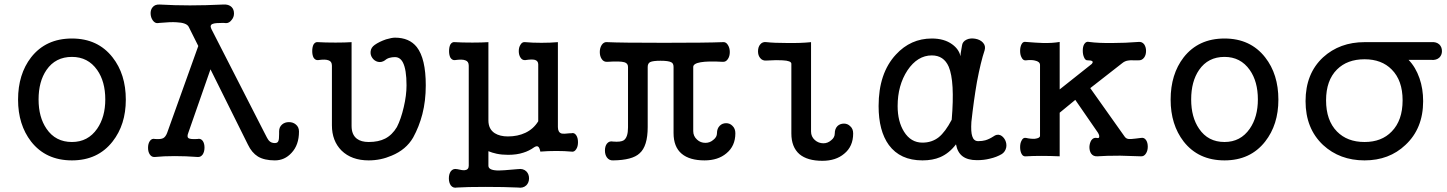

<svg xmlns="http://www.w3.org/2000/svg" viewBox="-20 -715 6608 877"><path d="M308.6 -539.1Q189.5 -539.1 122.1 -453.1Q62.5 -376 62.5 -259.8Q62.5 -145.5 122.1 -68.4Q189.5 17.6 308.6 17.6Q426.8 17.6 494.1 -68.4Q554.7 -145.5 554.7 -259.8Q554.7 -376 494.1 -453.1Q426.8 -539.1 308.6 -539.1ZM308.6 -455.1Q381.8 -455.1 423.8 -395.5Q460.9 -342.8 460.9 -260.7Q460.9 -180.7 423.8 -127Q381.8 -66.4 308.6 -66.4Q233.4 -66.4 192.4 -127Q156.2 -179.7 156.2 -260.7Q156.2 -342.8 192.4 -395.5Q233.4 -455.1 308.6 -455.1Z M743.2 -107.4Q736.3 -89.8 725.6 -84Q714.8 -78.1 688.5 -80.1Q672.9 -84 664.1 -70.3Q656.2 -58.6 656.2 -40Q656.2 -21.5 664.1 -9.8Q672.9 3.9 688.5 2Q727.5 -2 778.3 -2Q829.1 -2 881.8 2Q896.5 3.9 906.2 -9.8Q914.1 -22.5 914.1 -41Q914.1 -59.6 906.2 -71.3Q896.5 -84 881.8 -80.1Q849.6 -78.1 840.8 -84Q833 -89.8 839.8 -107.4L941.4 -398.4L1112.3 -54.7Q1129.9 -17.6 1158.2 0Q1187.5 17.6 1235.4 17.6Q1280.3 17.6 1311.5 -16.6Q1345.7 -52.7 1345.7 -114.3Q1345.7 -134.8 1331.1 -146.5Q1318.4 -157.2 1299.8 -157.2Q1281.2 -157.2 1268.6 -146.5Q1254.9 -134.8 1254.9 -115.2V-103.5Q1254.9 -79.1 1252 -72.3Q1249 -61.5 1235.4 -61.5Q1217.8 -61.5 1208 -73.2Q1201.2 -81.1 1186.5 -111.3L945.3 -583Q936.5 -601.6 953.1 -606.4Q962.9 -610.4 1000 -610.4L1012.7 -609.4Q1027.3 -609.4 1038.1 -624Q1048.8 -636.7 1048.8 -653.3Q1048.8 -671.9 1038.1 -682.6Q1024.4 -696.3 999 -694.3Q918 -690.4 847.7 -690.4Q777.3 -690.4 709 -694.3Q687.5 -695.3 676.8 -681.6Q667 -669.9 668 -651.4Q668.9 -634.8 677.7 -622.1Q687.5 -608.4 700.2 -609.4L709 -610.4Q759.8 -615.2 786.1 -613.3Q832 -611.3 841.8 -592.8L885.7 -504.9Z M1496.1 -415V-142.6Q1496.1 -71.3 1540 -27.3Q1585.9 17.6 1664.1 17.6Q1718.8 17.6 1768.6 -3.9Q1835 -31.2 1867.2 -86.9Q1894.5 -136.7 1909.2 -193.4Q1924.8 -253.9 1924.8 -325.2Q1924.8 -447.3 1883.8 -500Q1849.6 -543 1784.2 -543Q1769.5 -543 1743.2 -535.2Q1711.9 -524.4 1691.4 -509.8Q1674.8 -498 1672.9 -480.5Q1670.9 -463.9 1680.7 -450.2Q1690.4 -436.5 1706.1 -432.6Q1722.7 -428.7 1738.3 -439.5Q1748 -448.2 1760.7 -451.2Q1770.5 -454.1 1784.2 -454.1Q1807.6 -454.1 1820.3 -429.7Q1836.9 -397.5 1836.9 -325.2Q1836.9 -279.3 1824.2 -225.6Q1811.5 -170.9 1793 -134.8Q1771.5 -98.6 1739.3 -82Q1709 -66.4 1664.1 -66.4Q1629.9 -66.4 1610.4 -81.1Q1585.9 -99.6 1585.9 -139.6V-522.5Q1557.6 -520.5 1512.7 -520.5Q1462.9 -520.5 1432.6 -522.5Q1419.9 -524.4 1412.1 -511.7Q1406.2 -500 1406.2 -481.4Q1406.2 -463.9 1412.1 -452.1Q1419.9 -439.5 1432.6 -440.4Q1465.8 -445.3 1480.5 -439.5Q1496.1 -434.6 1496.1 -415Z M2057.6 -522.5Q2044.9 -524.4 2037.1 -511.7Q2031.2 -500 2031.2 -481.4Q2031.2 -463.9 2037.1 -452.1Q2044.9 -439.5 2057.6 -440.4Q2090.8 -445.3 2105.5 -439.5Q2121.1 -434.6 2121.1 -415V42Q2121.1 60.5 2102.5 62.5Q2092.8 63.5 2068.4 57.6H2067.4Q2049.8 53.7 2039.1 67.4Q2030.3 80.1 2030.3 99.6Q2030.3 119.1 2039.1 131.8Q2049.8 145.5 2067.4 141.6Q2110.4 138.7 2197.3 138.7Q2284.2 138.7 2345.7 141.6Q2369.1 145.5 2383.8 131.8Q2396.5 119.1 2396.5 99.6Q2396.5 80.1 2383.8 67.4Q2369.1 53.7 2345.7 57.6H2343.8Q2273.4 64.5 2249 63.5Q2210.9 61.5 2210.9 42V-24.4Q2226.6 -17.6 2249 -12.7Q2272.5 -7.8 2300.8 -7.8Q2340.8 -7.8 2370.1 -17.6Q2396.5 -25.4 2420.9 -43Q2432.6 -49.8 2438.5 -44.9Q2444.3 -41 2448.2 -22.5Q2482.4 -25.4 2521.5 -25.4Q2559.6 -25.4 2589.8 -22.5Q2603.5 -19.5 2612.3 -34.2Q2620.1 -45.9 2620.1 -65.4Q2620.1 -85 2612.3 -96.7Q2603.5 -110.4 2589.8 -106.4H2584Q2554.7 -102.5 2543.9 -105.5Q2528.3 -111.3 2528.3 -134.8V-522.5Q2494.1 -519.5 2453.1 -519.5Q2411.1 -519.5 2378.9 -522.5Q2365.2 -524.4 2357.4 -510.7Q2349.6 -499 2349.6 -481.4Q2349.6 -463.9 2357.4 -452.1Q2365.2 -439.5 2378.9 -440.4Q2410.2 -445.3 2423.8 -441.4Q2438.5 -436.5 2438.5 -420.9V-161.1Q2417 -126 2379.9 -108.4Q2344.7 -91.8 2299.8 -91.8Q2263.7 -91.8 2240.2 -106.4Q2210.9 -125 2210.9 -165V-522.5Q2182.6 -520.5 2137.7 -520.5Q2087.9 -520.5 2057.6 -522.5Z M2753.9 -522.5Q2738.3 -524.4 2728.5 -509.8Q2719.7 -496.1 2719.7 -477.5Q2719.7 -458 2728.5 -445.3Q2737.3 -431.6 2753.9 -432.6Q2812.5 -436.5 2832 -430.7Q2848.6 -425.8 2848.6 -409.2V-132.8Q2848.6 -87.9 2829.1 -74.2Q2815.4 -65.4 2780.3 -68.4Q2762.7 -72.3 2752 -58.6Q2743.2 -46.9 2743.2 -27.3Q2743.2 -8.8 2752 3.9Q2762.7 18.6 2780.3 17.6Q2868.2 16.6 2901.4 -14.6Q2938.5 -46.9 2938.5 -134.8V-409.2Q2938.5 -425.8 2950.2 -431.6Q2962.9 -437.5 2997.1 -437.5Q3033.2 -437.5 3045.9 -430.7Q3056.6 -425.8 3056.6 -409.2V-107.4Q3056.6 -43.9 3093.8 -12.7Q3129.9 17.6 3198.2 17.6Q3259.8 17.6 3297.9 -14.6Q3338.9 -47.9 3338.9 -106.4Q3338.9 -127.9 3325.2 -140.6Q3313.5 -152.3 3296.9 -152.3Q3279.3 -152.3 3267.6 -140.6Q3254.9 -127.9 3254.9 -106.4Q3254.9 -88.9 3238.3 -76.2Q3222.7 -62.5 3202.1 -62.5Q3179.7 -62.5 3164.1 -77.1Q3146.5 -92.8 3146.5 -116.2V-409.2Q3146.5 -424.8 3180.7 -430.7Q3214.8 -436.5 3281.2 -432.6Q3295.9 -431.6 3304.7 -445.3Q3313.5 -458 3313.5 -477.5Q3313.5 -496.1 3304.7 -509.8Q3295.9 -524.4 3281.2 -522.5Q3208 -519.5 3013.7 -519.5Q2812.5 -519.5 2753.9 -522.5Z M3594.7 -423.8V-105.5Q3594.7 -43 3631.8 -10.7Q3668 19.5 3736.3 19.5Q3797.9 19.5 3835.9 -12.7Q3877 -45.9 3877 -105.5Q3877 -127 3863.3 -138.7Q3851.6 -150.4 3835 -150.4Q3817.4 -150.4 3805.7 -139.6Q3793 -127 3793 -105.5Q3793 -86.9 3776.4 -74.2Q3760.7 -60.5 3741.2 -60.5Q3718.8 -60.5 3702.1 -75.2Q3684.6 -90.8 3684.6 -114.3V-522.5Q3637.7 -517.6 3575.2 -518.6Q3515.6 -518.6 3481.4 -522.5Q3462.9 -525.4 3452.1 -511.7Q3442.4 -500 3442.4 -480.5Q3442.4 -461.9 3452.1 -450.2Q3462.9 -436.5 3481.4 -438.5Q3531.2 -441.4 3554.7 -439.5Q3594.7 -437.5 3594.7 -423.8Z M4477.5 -485.4Q4483.4 -505.9 4469.7 -520.5Q4457 -534.2 4434.6 -538.1Q4412.1 -542 4395.5 -534.2Q4376 -525.4 4374 -505.9L4368.2 -471.7L4367.2 -458Q4360.4 -490.2 4329.1 -512.7Q4293 -539.1 4236.3 -539.1Q4139.6 -539.1 4072.3 -465.8Q3993.2 -380.9 3993.2 -230.5Q3993.2 -117.2 4040 -52.7Q4091.8 17.6 4193.4 17.6Q4240.2 17.6 4274.4 2.9Q4315.4 -14.6 4346.7 -55.7Q4353.5 -18.6 4377 -1Q4400.4 16.6 4442.4 16.6Q4474.6 16.6 4501 9.8Q4532.2 2.9 4556.6 -11.7Q4572.3 -22.5 4576.2 -42Q4579.1 -58.6 4571.3 -75.2Q4562.5 -91.8 4548.8 -97.7Q4533.2 -103.5 4517.6 -91.8Q4498 -79.1 4480.5 -74.2Q4466.8 -70.3 4448.2 -70.3Q4427.7 -70.3 4420.9 -92.8Q4414.1 -112.3 4417 -158.2Q4427.7 -255.9 4442.4 -340.8Q4460 -433.6 4477.5 -485.4ZM4236.3 -461.9Q4291 -461.9 4313.5 -410.2Q4341.8 -342.8 4327.1 -168Q4297.9 -112.3 4267.6 -87.9Q4236.3 -63.5 4193.4 -63.5Q4140.6 -63.5 4109.4 -113.3Q4080.1 -160.2 4080.1 -230.5Q4080.1 -325.2 4125 -393.6Q4170.9 -461.9 4236.3 -461.9Z M4730.5 -418V-94.7Q4730.5 -84 4707 -81.1Q4687.5 -80.1 4667 -85Q4653.3 -87.9 4646.5 -73.2Q4639.6 -61.5 4639.6 -43Q4639.6 -24.4 4646.5 -11.7Q4653.3 1 4667 -1Q4697.3 -2.9 4737.3 -2.9Q4777.3 -2.9 4820.3 -1V-200.2L4891.6 -258.8L4989.3 -117.2Q5002 -100.6 5001 -90.8Q5001 -82 4989.3 -85Q4974.6 -87.9 4964.8 -74.2Q4957 -61.5 4956.1 -43.9Q4956.1 -25.4 4963.9 -13.7Q4973.6 0 4992.2 -1Q5030.3 -3.9 5096.7 -3.9Q5149.4 -2.9 5191.4 -1Q5206.1 0 5214.8 -14.6Q5222.7 -27.3 5222.7 -44.9Q5222.7 -63.5 5214.8 -75.2Q5206.1 -87.9 5191.4 -85L5167 -82Q5143.6 -79.1 5135.7 -80.1Q5124 -81.1 5117.2 -90.8L4960 -312.5L5106.4 -426.8Q5118.2 -436.5 5132.8 -438.5Q5141.6 -440.4 5159.2 -439.5H5179.7Q5196.3 -438.5 5206.1 -452.1Q5214.8 -463.9 5214.8 -482.4Q5214.8 -500 5206.1 -512.7Q5196.3 -525.4 5179.7 -523.4Q5118.2 -518.6 5063.5 -518.6Q4998 -517.6 4955.1 -523.4Q4941.4 -527.3 4932.6 -513.7Q4925.8 -502.9 4925.8 -483.4Q4925.8 -465.8 4931.6 -453.1Q4937.5 -438.5 4948.2 -439.5Q4964.8 -439.5 4968.8 -435.5Q4974.6 -432.6 4966.8 -422.9L4820.3 -306.6V-523.4Q4786.1 -517.6 4744.1 -518.6Q4714.8 -519.5 4667 -523.4Q4653.3 -526.4 4646.5 -513.7Q4639.6 -501 4639.6 -482.4Q4639.6 -463.9 4646.5 -452.1Q4653.3 -437.5 4667 -439.5Q4691.4 -442.4 4707 -438.5Q4730.5 -433.6 4730.5 -418Z M5573.2 -539.1Q5454.1 -539.1 5386.7 -453.1Q5327.1 -376 5327.1 -259.8Q5327.1 -145.5 5386.7 -68.4Q5454.1 17.6 5573.2 17.6Q5691.4 17.6 5758.8 -68.4Q5819.3 -145.5 5819.3 -259.8Q5819.3 -376 5758.8 -453.1Q5691.4 -539.1 5573.2 -539.1ZM5573.2 -455.1Q5646.5 -455.1 5688.5 -395.5Q5725.6 -342.8 5725.6 -260.7Q5725.6 -180.7 5688.5 -127Q5646.5 -66.4 5573.2 -66.4Q5498 -66.4 5457 -127Q5420.9 -179.7 5420.9 -260.7Q5420.9 -342.8 5457 -395.5Q5498 -455.1 5573.2 -455.1Z M6037.1 -256.8Q6037.1 -347.7 6086.9 -397.5Q6133.8 -444.3 6212.9 -444.3Q6291 -444.3 6336.9 -397.5Q6386.7 -347.7 6386.7 -256.8Q6386.7 -165 6336.9 -114.3Q6291 -66.4 6212.9 -66.4Q6133.8 -66.4 6086.9 -114.3Q6037.1 -165 6037.1 -256.8ZM6518.6 -522.5H6212.9Q6099.6 -522.5 6023.4 -453.1Q5943.4 -378.9 5943.4 -252.9Q5943.4 -127.9 6023.4 -52.7Q6099.6 17.6 6212.9 17.6Q6325.2 17.6 6399.4 -52.7Q6480.5 -127.9 6480.5 -252.9Q6480.5 -309.6 6463.9 -357.4Q6446.3 -408.2 6414.1 -441.4H6518.6Q6541 -439.5 6554.7 -452.1Q6566.4 -463.9 6566.4 -481.4Q6566.4 -500 6554.7 -511.7Q6541 -524.4 6518.6 -522.5Z"/></svg>

Font: Gungsuh
Style: Regular
Weight: 400
Version: Version 2.21